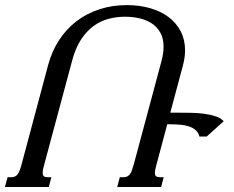

<svg xmlns="http://www.w3.org/2000/svg" viewBox="-87 -747 936 767"><path d="M419.9 -726.6Q469.7 -726.6 512.5 -714.4Q555.2 -702.1 586.2 -679Q617.2 -655.8 634.8 -622.1Q652.3 -588.4 652.3 -545.9Q652.3 -518.6 644 -486.3L593.3 -296.9H618.2Q646 -296.9 674.8 -296.4Q703.6 -295.9 729 -292.5Q754.4 -289.1 774.9 -282.2Q795.4 -275.4 806.6 -262.7L738.8 -201.7H709.5Q705.6 -217.3 694.6 -227.1Q683.6 -236.8 668 -241.9Q652.3 -247.1 633.1 -248.8Q613.8 -250.5 593.3 -250.5H581.1L538.6 -91.3Q535.6 -80.1 533.7 -71.5Q531.7 -63 531.7 -56.6Q531.7 -46.9 536.6 -43Q541.5 -39.1 552.2 -39.1H566.9L556.6 0H381.3L391.6 -39.1H406.2Q415 -39.1 421.1 -42Q427.2 -44.9 431.9 -51Q436.5 -57.1 440.2 -67.1Q443.8 -77.1 447.8 -91.8L558.6 -504.9Q566.4 -534.7 566.4 -560.1Q566.4 -594.2 553.2 -617.2Q540 -640.1 518.3 -654.1Q496.6 -668 469 -674.1Q441.4 -680.2 412.6 -680.2Q378.4 -680.2 346.2 -671.6Q314 -663.1 286.1 -642.6Q258.3 -622.1 236.3 -588.4Q214.4 -554.7 201.2 -504.9L90.3 -91.8Q86.9 -80.1 85.2 -71.5Q83.5 -63 83.5 -56.6Q83.5 -46.9 88.1 -43Q92.8 -39.1 103.5 -39.1H118.2L107.9 0H-67.4L-56.6 -39.1H-42.5Q-33.7 -39.1 -27.6 -41.7Q-21.5 -44.4 -16.8 -50.5Q-12.2 -56.6 -8.3 -66.7Q-4.4 -76.7 -0.5 -91.3L105 -486.3Q120.1 -542.5 149.2 -586.9Q178.2 -631.3 218.8 -662.4Q259.3 -693.4 310.3 -710Q361.3 -726.6 419.9 -726.6Z"/></svg>

Font: Arian AMU Serif
Style: Italic
Weight: 400
Italic angle: -15°
Designer: Ruben Hakobyan (Tarumian)
Foundry: Ruben Hakobyan (Tarumian)
Version: Version 1.002